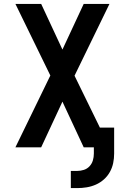

<svg xmlns="http://www.w3.org/2000/svg" viewBox="-20 -755 640 984"><path d="M343 209V121H376Q393 121 410 115.5Q427 110 439 97Q451 84 456 67Q461 50 461 32V0H409L300 -234L191 0H59L238 -368L59 -735H191L300 -501L409 -735H541L362 -367L492 -101H565V32Q565 57 560 81Q555 105 543 126.5Q531 148 512.5 164.5Q494 181 471.5 191Q449 201 424.5 205Q400 209 376 209Z"/></svg>

Font: Iosevka Fixed Extended
Style: Bold
Weight: 700
Width: 7
Monospace: yes
Designer: Belleve Invis
Foundry: Belleve Invis
Version: Version 24.1.1; ttfautohint (v1.8.4)